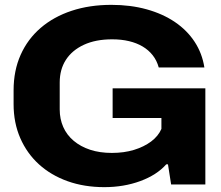

<svg xmlns="http://www.w3.org/2000/svg" viewBox="-20 -760 912 791"><path d="M410 11Q327 11 258.5 -13.5Q190 -38 140.5 -83Q91 -128 63.5 -191Q36 -254 36 -331V-388Q36 -469 65 -534Q94 -599 147.5 -645Q201 -691 275 -715.5Q349 -740 439 -740Q518 -740 584.5 -721.5Q651 -703 701 -669Q751 -635 782 -587.5Q813 -540 822 -482H634Q626 -511 609 -532.5Q592 -554 567.5 -568.5Q543 -583 511.5 -590.5Q480 -598 442 -598Q374 -598 325.5 -575.5Q277 -553 251.5 -513.5Q226 -474 226 -420V-309Q226 -270 240.5 -237Q255 -204 283.5 -180Q312 -156 351.5 -143Q391 -130 441 -130Q491 -130 532 -142.5Q573 -155 602.5 -177Q632 -199 645 -229V-274H444V-396H826V0H685L672 -83H665Q626 -39 558 -14Q490 11 410 11Z"/></svg>

Font: Hubot Sans SemiExpanded
Style: Bold
Weight: 700
Width: 6
Designer: Deni Anggara
Foundry: GitHub, Inc., Subsidiary of Microsoft Corporation
Version: Version 2.000